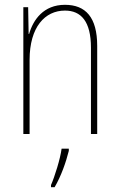

<svg xmlns="http://www.w3.org/2000/svg" viewBox="-20 -557 498 798"><path d="M250 -537C161 -537 118 -475 101 -416H99L97 -527H77V0H103V-308C103 -445 167 -513 250 -513C317 -513 358 -468 358 -359V0H384V-366C384 -485 336 -537 250 -537ZM266 70V61H236C231 102 207 178 192 212V221H207C234 175 254 118 266 70Z"/></svg>

Font: Noto Sans Kannada Condensed Thin
Style: Regular
Weight: 100
Width: 3
Designer: Jelle Bosma - Monotype Design Team
Foundry: Monotype Imaging Inc.
Version: Version 2.005